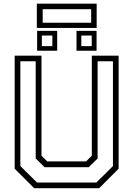

<svg xmlns="http://www.w3.org/2000/svg" viewBox="-20 -994 704 1014"><path d="M160.5 0 57.5 -103V-700H199V-172L229.5 -141.5H434.5L465 -172V-700H606.5V-103L503.5 0ZM175.5 -30H489L576.5 -117V-670.5H495.5V-157L448.5 -111H215.5L168.5 -157V-670.5H87.5V-117ZM384 -726V-831H490V-726ZM176 -726V-831H282V-726ZM201 -750.5H256.5V-806.5H201ZM409.5 -750.5H464.5V-806.5H409.5ZM174.5 -846.5V-974.5H490.5V-846.5ZM205.5 -874H461.5V-945.5H205.5Z"/></svg>

Font: Tourney Thin Light
Style: Regular
Weight: 300
Version: Version 1.015